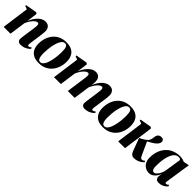

<svg xmlns="http://www.w3.org/2000/svg" viewBox="307 -1735 2963 2963"><g transform="rotate(45 1789.0 -253.5)"><path d="M221 -321Q233 -353 252.8 -387Q272.5 -421 299.2 -450.2Q326 -479.5 358 -497.5Q390 -515.5 427 -515.5Q480.5 -515.5 505.8 -484Q531 -452.5 531 -409.5Q531 -382.5 528 -355.2Q525 -328 520.8 -300.2Q516.5 -272.5 513 -244Q509.5 -218 505 -187.8Q500.5 -157.5 497 -130.8Q493.5 -104 491.5 -87.5Q491.5 -70 497 -64Q502.5 -58 510 -58Q518.5 -58 530.2 -63.5Q542 -69 555 -82L566.5 -59Q554 -45 531.5 -28.8Q509 -12.5 476.5 -0.2Q444 12 400 12Q386 12 371.5 6Q357 0 347.2 -13.2Q337.5 -26.5 337.5 -48.5Q337.5 -57.5 339.5 -77Q341.5 -96.5 344.8 -121.5Q348 -146.5 351.8 -172.2Q355.5 -198 359 -219.5Q362.5 -245 366 -268.5Q369.5 -292 372.2 -312.2Q375 -332.5 376.5 -348.2Q378 -364 378 -373Q378 -388.5 375.8 -399Q373.5 -409.5 367.2 -414.8Q361 -420 348.5 -420Q331.5 -420 312 -405.8Q292.5 -391.5 273.5 -368.2Q254.5 -345 238.2 -317.5Q222 -290 212.5 -263L176 0H27L87.5 -443L32.5 -465.5L35 -482L224 -515L244 -497Z M880.5 -517.5Q956 -517.5 1003.2 -491.5Q1050.5 -465.5 1073 -418.2Q1095.5 -371 1095.5 -306Q1095.5 -242 1076.2 -184.2Q1057 -126.5 1019.8 -82Q982.5 -37.5 928 -12Q873.5 13.5 802.5 13.5Q728 13.5 680.8 -13Q633.5 -39.5 611.2 -86.5Q589 -133.5 589 -195.5Q589 -262 608.2 -320.5Q627.5 -379 665 -423.5Q702.5 -468 756.5 -492.8Q810.5 -517.5 880.5 -517.5ZM876 -491.5Q848.5 -491.5 827.2 -469Q806 -446.5 791 -409Q776 -371.5 766.5 -326.2Q757 -281 752.5 -234.2Q748 -187.5 748 -147.5Q748 -113 752.8 -82Q757.5 -51 770.8 -32Q784 -13 809 -13Q836.5 -13 857.8 -35.8Q879 -58.5 893.8 -96.2Q908.5 -134 918 -179.8Q927.5 -225.5 932 -272Q936.5 -318.5 936.5 -358.5Q936.5 -395 932.5 -425.2Q928.5 -455.5 915.8 -473.5Q903 -491.5 876 -491.5Z M1343 -497 1319.5 -321Q1331.5 -353 1351.2 -387Q1371 -421 1397.8 -450.2Q1424.5 -479.5 1456.8 -497.5Q1489 -515.5 1525.5 -515.5Q1566.5 -515.5 1590.5 -495.8Q1614.5 -476 1623.2 -441.2Q1632 -406.5 1626 -362.5Q1625.5 -355 1623.8 -342.5Q1622 -330 1619.8 -316.2Q1617.5 -302.5 1615.5 -291.5L1600 -264.5Q1617 -321 1641.2 -367Q1665.5 -413 1695.2 -446.2Q1725 -479.5 1758.2 -497.5Q1791.5 -515.5 1827 -515.5Q1880.5 -515.5 1905.8 -484Q1931 -452.5 1931 -409.5Q1931 -382.5 1928 -355.2Q1925 -328 1920.8 -300.2Q1916.5 -272.5 1912.5 -244Q1909.5 -218 1905 -187.8Q1900.5 -157.5 1896.8 -130.8Q1893 -104 1891.5 -87.5Q1891.5 -70 1897 -64Q1902.5 -58 1909.5 -58Q1918.5 -58 1930.2 -63.5Q1942 -69 1955 -82L1966.5 -59Q1953.5 -45 1931.2 -28.8Q1909 -12.5 1876.5 -0.2Q1844 12 1800 12Q1786 12 1771.2 6Q1756.5 0 1747 -13.2Q1737.5 -26.5 1737.5 -48.5Q1737.5 -60.5 1741 -90.2Q1744.5 -120 1749.8 -155.2Q1755 -190.5 1759 -219.5Q1763.5 -253 1768 -283.5Q1772.5 -314 1775.2 -337.5Q1778 -361 1778 -373Q1778 -396.5 1772.8 -408.2Q1767.5 -420 1748.5 -420Q1730.5 -420 1709.2 -403.8Q1688 -387.5 1667 -359.8Q1646 -332 1627.8 -296.8Q1609.5 -261.5 1598 -223.5L1620.5 -315.5Q1618 -298 1616.8 -287.2Q1615.5 -276.5 1613.8 -266Q1612 -255.5 1609.5 -237.5L1576 0H1426.5L1457 -219.5Q1462 -253 1466.2 -283.5Q1470.5 -314 1473.5 -337.5Q1476.5 -361 1476.5 -373Q1476.5 -396.5 1471.2 -408.2Q1466 -420 1447 -420Q1430 -420 1410.5 -405.8Q1391 -391.5 1372 -368.2Q1353 -345 1337 -317.5Q1321 -290 1311 -263L1274.5 0H1125.5L1186 -443L1131 -465.5L1133.5 -482L1322.5 -515Z M2280 -517.5Q2355.5 -517.5 2402.8 -491.5Q2450 -465.5 2472.5 -418.2Q2495 -371 2495 -306Q2495 -242 2475.8 -184.2Q2456.5 -126.5 2419.2 -82Q2382 -37.5 2327.5 -12Q2273 13.5 2202 13.5Q2127.5 13.5 2080.2 -13Q2033 -39.5 2010.8 -86.5Q1988.5 -133.5 1988.5 -195.5Q1988.5 -262 2007.8 -320.5Q2027 -379 2064.5 -423.5Q2102 -468 2156 -492.8Q2210 -517.5 2280 -517.5ZM2275.5 -491.5Q2248 -491.5 2226.8 -469Q2205.5 -446.5 2190.5 -409Q2175.5 -371.5 2166 -326.2Q2156.5 -281 2152 -234.2Q2147.5 -187.5 2147.5 -147.5Q2147.5 -113 2152.2 -82Q2157 -51 2170.2 -32Q2183.5 -13 2208.5 -13Q2236 -13 2257.2 -35.8Q2278.5 -58.5 2293.2 -96.2Q2308 -134 2317.5 -179.8Q2327 -225.5 2331.5 -272Q2336 -318.5 2336 -358.5Q2336 -395 2332 -425.2Q2328 -455.5 2315.2 -473.5Q2302.5 -491.5 2275.5 -491.5Z M2525.5 0 2586 -443 2530.5 -465.5 2533 -482 2722 -515 2743 -497 2674.5 0ZM2876 11.5Q2854 11.5 2838 3Q2822 -5.5 2809.5 -26.2Q2797 -47 2784 -84L2716.5 -265Q2740 -276.5 2759.2 -286.8Q2778.5 -297 2795.2 -308.5Q2812 -320 2827.5 -333.5Q2854.5 -356 2863.2 -389Q2872 -422 2874 -446Q2876 -469.5 2886.5 -486Q2897 -502.5 2913.5 -511Q2930 -519.5 2948.5 -519.5Q2983 -519.5 2995.5 -505Q3008 -490.5 3008 -472.5Q3008 -443.5 2990.8 -420.8Q2973.5 -398 2949 -379.5Q2936 -369.5 2912.2 -355Q2888.5 -340.5 2859.2 -325Q2830 -309.5 2800 -295.5Q2770 -281.5 2744 -271.5L2838 -320.5L2935 -109Q2947.5 -81.5 2957.2 -70Q2967 -58.5 2983.5 -58.5Q2993.5 -58.5 3005.5 -64Q3017.5 -69.5 3030 -83L3043 -61Q3030 -47 3007.5 -30Q2985 -13 2952 -0.8Q2919 11.5 2876 11.5Z M3494 -89.5Q3491.5 -70.5 3496.2 -64.2Q3501 -58 3510 -58Q3521 -58 3532 -63.5Q3543 -69 3554.5 -82L3566.5 -58.5Q3552.5 -41 3531 -24.8Q3509.5 -8.5 3481.2 1.5Q3453 11.5 3418 11.5Q3375 11.5 3359.8 -13.8Q3344.5 -39 3349 -69.5L3356.5 -119Q3347 -89.5 3326 -59.5Q3305 -29.5 3274.2 -9Q3243.5 11.5 3206 11.5Q3165.5 11.5 3128.5 -8Q3091.5 -27.5 3068.2 -67.8Q3045 -108 3045 -170Q3045 -225.5 3058 -276.5Q3071 -327.5 3096.8 -370.5Q3122.5 -413.5 3161 -445.8Q3199.5 -478 3251 -496Q3302.5 -514 3366 -514Q3397 -514 3421.2 -507.8Q3445.5 -501.5 3467 -492.5L3557.5 -511ZM3403 -466.5Q3401 -475 3390.8 -482.8Q3380.5 -490.5 3362 -490.5Q3324 -490.5 3297.2 -468.8Q3270.5 -447 3252.8 -410.5Q3235 -374 3224.5 -329.5Q3214 -285 3209.8 -238.8Q3205.5 -192.5 3205.5 -152Q3205.5 -109 3212.2 -87Q3219 -65 3230.2 -57Q3241.5 -49 3254 -49Q3269 -49 3284.8 -60.5Q3300.5 -72 3315.5 -92.2Q3330.5 -112.5 3342.5 -139.2Q3354.5 -166 3361.5 -197Z"/></g></svg>

Font: Merriweather 144pt ExtraBold
Style: Italic
Weight: 800
Italic angle: -7.8°
Version: Version 2.101